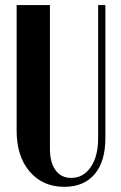

<svg xmlns="http://www.w3.org/2000/svg" viewBox="-20 -719 471 749"><path d="M44.9 -699.2H174.8V-138.2Q174.8 -85 196.8 -54.9Q218.8 -24.9 257.8 -24.9Q304.7 -24.9 333.7 -66.9Q362.8 -108.9 362.8 -179.2V-699.2H391.1V-180.2Q391.1 -89.4 349.4 -39.8Q307.6 9.8 231 9.8Q146.5 9.8 95.7 -49.8Q44.9 -109.4 44.9 -209Z"/></svg>

Font: Moniqa Black Heading
Style: Regular
Weight: 900
Designer: Rajesh Rajput
Foundry: Rajesh Rajput
Version: Version 1.000